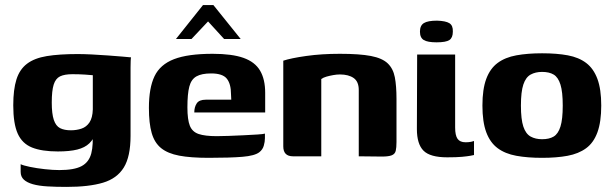

<svg xmlns="http://www.w3.org/2000/svg" viewBox="-20 -613 2410 753"><path d="M241 120Q199 120 165.5 118Q132 116 109 109.5Q86 103 73.5 91.5Q61 80 61 61Q61 55 61 45Q61 35 61 31Q71 36 97.5 41.5Q124 47 156 50.5Q188 54 213 54Q271 54 300 38.5Q329 23 338 -11.5Q347 -46 342 -100L359 -98Q348 -68 330.5 -51Q313 -34 283 -26.5Q253 -19 207 -19Q144 -19 105.5 -34.5Q67 -50 49.5 -89Q32 -128 32 -200Q32 -262 44.5 -301.5Q57 -341 86 -363Q115 -385 163.5 -393Q212 -401 285 -401Q307 -401 339 -399.5Q371 -398 403.5 -395.5Q436 -393 461 -391Q486 -389 494 -388Q493 -385 492.5 -374Q492 -363 492 -348.5Q492 -334 492 -319V-80Q492 1 465.5 44Q439 87 384 103.5Q329 120 241 120ZM258 -102Q280 -102 299.5 -108.5Q319 -115 331 -133Q343 -151 344 -184V-318Q336 -319 313 -320.5Q290 -322 264 -322Q233 -322 215.5 -313.5Q198 -305 190.5 -281Q183 -257 183 -211Q183 -167 191 -143Q199 -119 215.5 -110.5Q232 -102 258 -102Z M798 6Q728 6 683 -2.5Q638 -11 612 -32Q586 -53 575 -91Q564 -129 564 -190Q564 -268 586 -314Q608 -360 662.5 -381Q717 -402 814 -402Q890 -402 935 -386Q980 -370 1000 -336Q1020 -302 1020 -249V-172H742Q742 -193 751.5 -207.5Q761 -222 787 -222H887L886 -243Q886 -284 869.5 -304.5Q853 -325 808 -325Q771 -325 750.5 -313.5Q730 -302 722.5 -273.5Q715 -245 715 -192Q715 -144 724.5 -120Q734 -96 759 -87.5Q784 -79 830 -79Q847 -79 876 -80Q905 -81 935.5 -82.5Q966 -84 989.5 -85.5Q1013 -87 1019 -89V-71Q1019 -57 1014.5 -41.5Q1010 -26 997 -16Q979 -2 930.5 2Q882 6 798 6ZM670 -460 776 -593H817L924 -460H859L796 -529L731 -460Z M1129 0Q1091 0 1091 -39V-375Q1121 -385 1181 -393.5Q1241 -402 1313 -402Q1390 -402 1434.5 -393.5Q1479 -385 1500.5 -364.5Q1522 -344 1528.5 -310Q1535 -276 1535 -225V-56Q1535 -34 1532 -21.5Q1529 -9 1516.5 -4Q1504 1 1478 1L1387 0V-260Q1387 -293 1367 -307Q1347 -321 1313 -321Q1301 -321 1287 -318.5Q1273 -316 1260.5 -312.5Q1248 -309 1240 -303V0Z M1734 4Q1667 4 1641 -22Q1615 -48 1615 -107L1616 -399H1765V-113Q1765 -82 1774.5 -68.5Q1784 -55 1806 -55Q1819 -55 1828 -57Q1837 -59 1839 -60V-5Q1835 -4 1824 -2Q1813 0 1792 2Q1771 4 1734 4ZM1692 -447Q1657 -447 1642 -456Q1627 -465 1627 -489Q1627 -513 1642.5 -522.5Q1658 -532 1694 -532Q1728 -531 1742.5 -522Q1757 -513 1756 -489Q1756 -465 1742.5 -456Q1729 -447 1692 -447Z M2106 6Q2049 6 2005 -2Q1961 -10 1931.5 -32Q1902 -54 1887 -94.5Q1872 -135 1872 -199Q1872 -263 1887 -303.5Q1902 -344 1931.5 -366Q1961 -388 2005 -396Q2049 -404 2106 -404Q2164 -404 2207 -396Q2250 -388 2279 -366Q2308 -344 2323 -303.5Q2338 -263 2338 -199Q2338 -135 2323 -94Q2308 -53 2278.5 -31.5Q2249 -10 2206 -2Q2163 6 2106 6ZM2106 -67Q2134 -67 2151.5 -77.5Q2169 -88 2178 -116.5Q2187 -145 2187 -199Q2187 -253 2178 -281.5Q2169 -310 2151.5 -320.5Q2134 -331 2106 -331Q2080 -331 2061 -320.5Q2042 -310 2032.5 -281.5Q2023 -253 2023 -199Q2023 -145 2032.5 -116.5Q2042 -88 2061 -77.5Q2080 -67 2106 -67Z"/></svg>

Font: r_Genos
Style: Bold
Weight: 700
Designer: Robert E. Leuschke
Foundry: Robert E. Leuschke
Version: Version 2.000;June 29, 2024;FontCreator 14.0.0.2814 32-bit